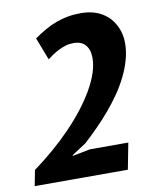

<svg xmlns="http://www.w3.org/2000/svg" viewBox="-78 -736 656 798"><g transform="rotate(-10 250.0 -337.5)"><path d="M477.1 -521Q477.1 -485.4 467 -450Q457 -414.6 439.9 -380.4Q422.9 -346.2 399.9 -313.2Q377 -280.3 350.8 -249.8Q324.7 -219.2 296.9 -191.4Q269 -163.6 242.7 -139.2L182.1 -99.6L181.2 -96.2L256.8 -110.8H418.5L397 0H3.9L16.6 -65.9Q60.1 -97.7 100.6 -132.6Q141.1 -167.5 176.3 -203.9Q211.4 -240.2 240.2 -277.3Q269 -314.5 289.8 -350.3Q310.5 -386.2 321.8 -419.9Q333 -453.6 333 -483.9Q333 -517.1 316.4 -537.4Q299.8 -557.6 265.1 -557.6Q248 -557.6 231.9 -552.7Q215.8 -547.9 201.4 -540.5Q187 -533.2 174.6 -524.7Q162.1 -516.1 152.8 -508.8L116.2 -603.5Q140.6 -620.6 164.1 -634Q187.5 -647.5 211.9 -656.5Q236.3 -665.5 262.2 -670.2Q288.1 -674.8 316.9 -674.8Q385.3 -674.8 428.2 -636.7Q450.2 -617.2 463.6 -587.2Q477.1 -557.1 477.1 -521Z"/></g></svg>

Font: PT Astra Sans
Style: Bold Italic
Weight: 700
Italic angle: -16°
Designer: A.Korolkova, I. Chaeva
Foundry: ParaType Ltd
Version: Version 1.002W